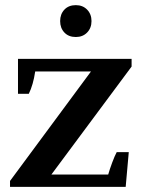

<svg xmlns="http://www.w3.org/2000/svg" viewBox="-20 -727 551 747"><path d="M214 -645Q214 -672 230.5 -689.5Q247 -707 275 -707Q302 -707 319 -689.5Q336 -672 336 -645Q336 -618 319 -600.5Q302 -583 275 -583Q247 -583 230.5 -600.5Q214 -618 214 -645ZM19 -23 334 -449H117Q109 -396 92 -362H50V-498H492V-468L180 -48H401Q407 -69 416.5 -94.5Q426 -120 434 -135H481L469 0H19Z"/></svg>

Font: Trirong
Style: Bold
Weight: 700
Designer: Katatrad Team
Foundry: CadsonDemak
Version: Version 1.001